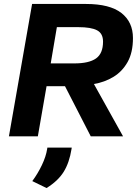

<svg xmlns="http://www.w3.org/2000/svg" viewBox="-20 -688 691 969"><path d="M25 0 142 -668H414Q534 -668 592.5 -622.5Q651 -577 651 -496Q651 -423 624 -375Q597 -327 552.5 -300Q508 -273 454 -264L601 0H438L308 -253H215L171 0ZM236 -368H355Q429 -368 464.5 -393Q500 -418 500 -478Q500 -519 470 -535Q440 -551 375 -551H267ZM215 261 143 226Q171 188 191.5 145Q212 102 218 64L219 57H342L341 64Q330 133 301.5 179Q273 225 215 261Z"/></svg>

Font: Gantari
Style: Bold Italic
Weight: 700
Italic angle: -10°
Designer: Anugrah Pasau
Foundry: Lafontype
Version: Version 1.000; ttfautohint (v1.8.4.7-5d5b)